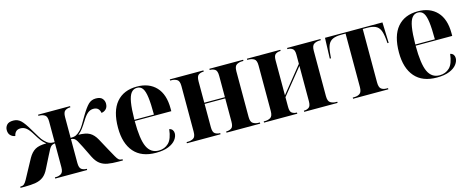

<svg xmlns="http://www.w3.org/2000/svg" viewBox="-34 -1048 3803 1556"><g transform="rotate(-15 1867.5 -269.5)"><path d="M-1 0V-10H3Q20 -10 31 -18.5Q42 -27 55 -50.5Q68 -74 92 -119L143 -213Q168 -257 200.5 -275.5Q233 -294 294 -294Q272 -311 256 -332Q240 -353 219 -388Q194 -430 172 -448Q150 -466 124 -466Q98 -466 84.5 -452.5Q71 -439 67 -417Q46 -419 29 -435Q12 -451 12 -481Q12 -505 28 -523.5Q44 -542 83 -542Q119 -542 145 -517.5Q171 -493 207 -431Q231 -391 247 -364.5Q263 -338 277 -324Q298 -302 315.5 -294Q333 -286 362 -286V-460Q362 -502 342.5 -514Q323 -526 299 -526H290V-536H558V-526H556Q532 -526 514 -514Q496 -502 496 -460V-286Q525 -286 542 -294Q559 -302 581 -324Q595 -338 611 -364.5Q627 -391 650 -431Q687 -493 712.5 -517.5Q738 -542 775 -542Q813 -542 829 -523.5Q845 -505 845 -481Q845 -451 828.5 -435Q812 -419 790 -417Q787 -439 773.5 -452.5Q760 -466 734 -466Q708 -466 686 -448Q664 -430 639 -388Q617 -353 601 -332Q585 -311 563 -294Q624 -294 657 -275.5Q690 -257 714 -213L765 -119Q790 -74 803 -50.5Q816 -27 826.5 -18.5Q837 -10 855 -10H858V0H820Q768 0 731 -6.5Q694 -13 667 -33.5Q640 -54 619 -96L573 -190Q555 -226 544.5 -244Q534 -262 523.5 -268.5Q513 -275 496 -276V-76Q496 -34 514 -22Q532 -10 556 -10H558V0H290V-10H299Q323 -10 342.5 -22Q362 -34 362 -76V-276Q345 -275 334.5 -268.5Q324 -262 313.5 -244Q303 -226 286 -191L238 -96Q218 -54 191 -33.5Q164 -13 126.5 -6.5Q89 0 37 0Z M1134 10Q1013 10 950.5 -62Q888 -134 888 -265Q888 -406 949 -477.5Q1010 -549 1121 -549Q1223 -549 1281.5 -487Q1340 -425 1340 -307V-284H1033Q1033 -131 1063 -66.5Q1093 -2 1160 -2Q1210 -2 1243.5 -34.5Q1277 -67 1286 -148Q1304 -144 1312.5 -132Q1321 -120 1321 -104Q1321 -77 1301 -50.5Q1281 -24 1239.5 -7Q1198 10 1134 10ZM1197 -294Q1197 -385 1190 -438.5Q1183 -492 1166.5 -515.5Q1150 -539 1120 -539Q1090 -539 1071 -515.5Q1052 -492 1043 -438.5Q1034 -385 1033 -294Z M1395 0V-10H1407Q1431 -10 1451.5 -21.5Q1472 -33 1472 -76V-460Q1472 -503 1451.5 -514.5Q1431 -526 1407 -526H1395V-536H1677V-526H1674Q1651 -526 1633.5 -514.5Q1616 -503 1616 -460V-281H1789V-460Q1789 -503 1771 -514.5Q1753 -526 1730 -526H1727V-536H2010V-526H1998Q1974 -526 1953.5 -514.5Q1933 -503 1933 -460V-76Q1933 -34 1953.5 -22Q1974 -10 1999 -10H2010V0H1727V-10H1730Q1753 -10 1771 -21.5Q1789 -33 1789 -76V-271H1616V-76Q1616 -33 1634 -21.5Q1652 -10 1674 -10H1677V0Z M2042 0V-10H2053Q2078 -10 2098.5 -21.5Q2119 -33 2119 -77V-459Q2119 -503 2098.5 -514.5Q2078 -526 2053 -526H2042V-536H2322V-526H2318Q2297 -526 2280 -515Q2263 -504 2263 -464V-170L2438 -387V-465Q2438 -503 2421 -514.5Q2404 -526 2384 -526H2379V-536H2659V-526H2648Q2623 -526 2602.5 -514Q2582 -502 2582 -459V-78Q2582 -34 2602.5 -22Q2623 -10 2648 -10H2659V0H2379V-10H2384Q2404 -10 2421 -21.5Q2438 -33 2438 -74V-370L2263 -154V-72Q2263 -32 2280 -21Q2297 -10 2317 -10H2321V0Z M2789 0V-10H2800Q2831 -10 2849 -23.5Q2867 -37 2867 -78V-526H2831Q2787 -526 2760.5 -514.5Q2734 -503 2721 -475.5Q2708 -448 2704 -398L2701 -363H2691L2697 -536H3179L3185 -363H3175L3172 -398Q3167 -448 3154.5 -475.5Q3142 -503 3116 -514.5Q3090 -526 3046 -526H3011V-78Q3011 -37 3027.5 -23.5Q3044 -10 3073 -10H3085V0Z M3491 10Q3370 10 3307.5 -62Q3245 -134 3245 -265Q3245 -406 3306 -477.5Q3367 -549 3478 -549Q3580 -549 3638.5 -487Q3697 -425 3697 -307V-284H3390Q3390 -131 3420 -66.5Q3450 -2 3517 -2Q3567 -2 3600.5 -34.5Q3634 -67 3643 -148Q3661 -144 3669.5 -132Q3678 -120 3678 -104Q3678 -77 3658 -50.5Q3638 -24 3596.5 -7Q3555 10 3491 10ZM3554 -294Q3554 -385 3547 -438.5Q3540 -492 3523.5 -515.5Q3507 -539 3477 -539Q3447 -539 3428 -515.5Q3409 -492 3400 -438.5Q3391 -385 3390 -294Z"/></g></svg>

Font: Noto Serif Display SemiCondensed
Style: Bold
Weight: 700
Width: 4
Designer: Monotype Design Team
Foundry: Monotype Imaging Inc.
Version: Version 2.009